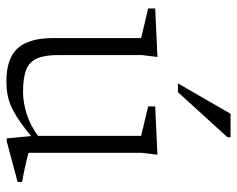

<svg xmlns="http://www.w3.org/2000/svg" viewBox="-90 -640 740 600"><g transform="rotate(90 280.0 -340.0)"><path d="M152 -153.5Q152 -111 162.2 -86.5Q172.5 -62 197.8 -52Q223 -42 267 -42Q300 -42 336.5 -53.5Q373 -65 409.5 -92L419.5 -78.5Q386.5 -51 361.5 -33.5Q336.5 -16 315.8 -6.5Q295 3 275.8 6.5Q256.5 10 234.5 10Q162 10 130.5 -25.5Q99 -61 99 -136V-411L6.5 -433V-455L158 -462L152 -412.5ZM412.5 9 404.5 -75V-411L312.5 -433V-455L463.5 -462L457.5 -412.5V-59.5Q462 -57.5 473.5 -54.8Q485 -52 499.5 -48.8Q514 -45.5 527.2 -43Q540.5 -40.5 548.5 -39V-25L421.5 9ZM240.5 -526 335.5 -690.5H409V-681L268 -526Z"/></g></svg>

Font: Newsreader 14pt Light
Style: Regular
Weight: 300
Designer: Hugues Gentile
Foundry: Production Type
Version: Version 1.003